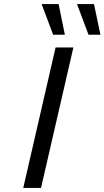

<svg xmlns="http://www.w3.org/2000/svg" viewBox="-20 -930 517 950"><path d="M186 -910H270L301 -758H243ZM361 -910H445L477 -758H418ZM95 0 255 -695H343L183 0Z"/></svg>

Font: Coval
Style: Light Italic
Weight: 300
Foundry: Context Ltd
Version: Version 001.000